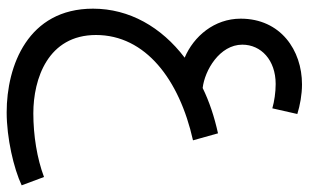

<svg xmlns="http://www.w3.org/2000/svg" viewBox="-195 -344 926 576"><g transform="rotate(90 268.0 -56.0)"><path d="M317 387C394 387 485 366 536 342L511 275C455 296 386 307 320 307C216 307 85 263 85 119C85 -29 218 -131 401 -172L380 -247C330 -236 285 -221 244 -201C191 -207 114 -252 114 -320C114 -376 160 -420 232 -420C257 -420 284 -416 305 -410L322 -485C296 -493 264 -499 233 -499C131 -499 36 -435 36 -315C36 -236 89 -174 153 -147C61 -77 6 19 6 128C6 323 177 387 317 387Z"/></g></svg>

Font: Noto Sans Arabic SemCond
Style: Regular
Weight: 400
Width: 4
Designer: Monotype Design Team, Nadine Chahine, Nizar Qandah and Khaled Hosny
Foundry: Monotype Imaging Inc.
Version: Version 2.012